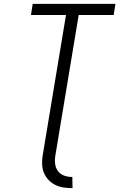

<svg xmlns="http://www.w3.org/2000/svg" viewBox="-20 -755 640 998"><path d="M357 223Q333 223 310 219.5Q287 216 267 206Q247 196 232 180Q217 164 208.5 143.5Q200 123 199 99.5Q198 76 202 52L323 -677H141L150 -735H580L571 -677H389L268 52Q264 74 266.5 96Q269 118 281.5 134.5Q294 151 314 158Q334 165 356 165Z"/></svg>

Font: Iosevka Light Extended
Style: Italic
Weight: 300
Width: 7
Italic angle: -9°
Monospace: yes
Designer: Belleve Invis
Foundry: Belleve Invis
Version: Version 32.5.0; ttfautohint (v1.8.4)